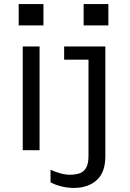

<svg xmlns="http://www.w3.org/2000/svg" viewBox="-20 -740 640 946"><path d="M92 0V-511H175V0ZM72 -615V-720H194V-615ZM344 186Q312 186 281 178Q250 170 229 158V96Q249 106 275.5 113.5Q302 121 325 121Q348 121 369 115Q390 109 403 89Q416 69 416 29V-446H296V-511H499V30Q499 110 456 148Q413 186 344 186ZM392 -615V-720H514V-615Z"/></svg>

Font: Chivo Mono Light
Style: Regular
Weight: 300
Monospace: yes
Designer: Hector Gatti
Foundry: Omnibus-Type
Version: Version 1.008